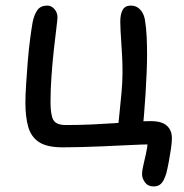

<svg xmlns="http://www.w3.org/2000/svg" viewBox="-20 -523 659 688"><path d="M530 145Q510 145 499.5 130.5Q489 116 489 101Q489 89 493.5 70Q498 51 503 28Q508 5 510 -17L539 -6Q519 -6 487.5 -5Q456 -4 419 -2Q382 0 343.5 1.5Q305 3 269 4Q233 5 205 5Q148 5 119.5 -14Q91 -33 81 -69Q71 -105 71 -155Q71 -181 73.5 -220.5Q76 -260 79.5 -303Q83 -346 88 -384Q93 -422 97 -444Q103 -472 114.5 -487.5Q126 -503 150 -503Q164 -503 175 -490.5Q186 -478 186 -461Q186 -454 182 -422Q178 -390 173 -345Q168 -300 164.5 -250.5Q161 -201 161 -157Q161 -112 171 -93.5Q181 -75 216 -75Q266 -75 309 -77Q352 -79 389 -81.5Q426 -84 458.5 -86.5Q491 -89 520 -89Q560 -89 578 -72.5Q596 -56 596 -28Q596 -13 592.5 11Q589 35 584.5 58.5Q580 82 576 98Q572 111 566.5 122Q561 133 552.5 139Q544 145 530 145ZM401 -49Q404 -78 408 -115.5Q412 -153 415.5 -192Q419 -231 419 -264Q419 -296 417.5 -323Q416 -350 414.5 -372.5Q413 -395 412 -413.5Q411 -432 411 -446Q411 -472 419.5 -487.5Q428 -503 449 -503Q469 -503 482 -489Q495 -475 499 -454Q504 -425 505.5 -392.5Q507 -360 507 -326Q507 -300 505.5 -263Q504 -226 501.5 -186Q499 -146 496 -110.5Q493 -75 490 -52Z"/></svg>

Font: Shantell Sans Light
Style: Regular
Weight: 400
Version: Version 1.011;[c5ecc13dd]